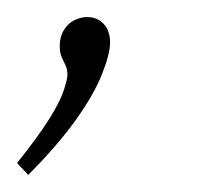

<svg xmlns="http://www.w3.org/2000/svg" viewBox="-53 -81 246 225"><path d="M17 -27Q17 -38 22 -46Q27 -54 34.5 -57.5Q42 -61 49 -61Q61 -61 68.5 -53Q76 -45 76 -31Q76 -18 66.5 6Q57 30 35.5 60Q14 90 -20 124L-33 110Q-9 80 4 59.5Q17 39 21.5 25.5Q26 12 26 7Q26 0 24 -4Q22 -8 19.5 -13.5Q17 -19 17 -27Z"/></svg>

Font: Bitter Thin ExtraLight
Style: Italic
Weight: 250
Italic angle: -9°
Version: Version 2.002